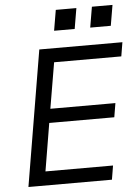

<svg xmlns="http://www.w3.org/2000/svg" viewBox="-59 -939 719 985"><g transform="rotate(-5 300.0 -446.5)"><path d="M47 0 164 -698H592L580 -626H234L194 -390H529L517 -318H182L141 -72H489L477 0ZM372 -893 354 -787H248L266 -893ZM558 -893 540 -787H434L452 -893Z"/></g></svg>

Font: iA Writer Mono V
Style: Regular
Weight: 400
Italic angle: -9.5°
Designer: Mike Abbink, Paul van der Laan, Pieter van Rosmalen
Foundry: Bold Monday
Version: Version 2.000